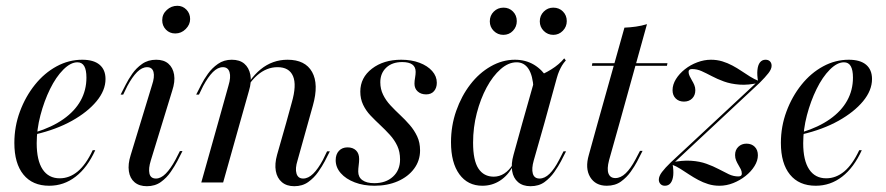

<svg xmlns="http://www.w3.org/2000/svg" viewBox="-20 -633 3072 666"><path d="M150.8 11.3Q92.7 11.3 61.3 -27.4Q29.8 -66.1 29.8 -137.1Q29.8 -194.4 49.2 -246.4Q68.5 -298.4 101.2 -339.1Q133.9 -379.8 176.2 -402.8Q218.5 -425.8 265.3 -425.8Q304.8 -425.8 325.4 -408.5Q346 -391.1 346 -358.9Q346 -319.4 314.9 -281.9Q283.9 -244.4 229.8 -214.1Q175.8 -183.9 103.2 -166.9V-174.2Q160.5 -191.9 200 -219.8Q239.5 -247.6 259.7 -283.9Q279.8 -320.2 279.8 -363.7Q279.8 -390.3 272.2 -403.6Q264.5 -416.9 248.4 -416.9Q225 -416.9 199.6 -391.5Q174.2 -366.1 153.6 -324.2Q133.1 -282.3 120.2 -233.1Q107.3 -183.9 107.3 -136.3Q107.3 -76.6 127.8 -45.6Q148.4 -14.5 187.1 -14.5Q221 -14.5 249.6 -38.3Q278.2 -62.1 301.6 -112.1H310.5Q283.1 -51.6 242.3 -20.2Q201.6 11.3 150.8 11.3Z M503.2 -76.6Q494.4 -48.4 498.4 -31Q502.4 -13.7 521 -13.7Q537.9 -13.7 554.8 -30.6Q571.8 -47.6 588.7 -79L604 -108.9H612.9L595.2 -74.2Q586.3 -57.3 572.2 -36.7Q558.1 -16.1 537.9 -1.6Q517.7 12.9 489.5 12.9Q462.9 12.9 446.8 -0.8Q430.6 -14.5 427 -39.1Q423.4 -63.7 433.1 -94.4L507.3 -337.9Q516.9 -366.1 512.5 -383.1Q508.1 -400 490.3 -400Q472.6 -400 455.6 -383.1Q438.7 -366.1 421.8 -334.7L407.3 -304.8H398.4L416.1 -339.5Q425 -357.3 438.7 -377Q452.4 -396.8 473 -411.3Q493.5 -425.8 521.8 -425.8Q548.4 -425.8 564.1 -412.1Q579.8 -398.4 583.9 -374.2Q587.9 -350 577.4 -318.5ZM587.9 -516.9Q568.5 -516.9 555.6 -530.2Q542.7 -543.5 542.7 -562.9Q542.7 -583.9 558.5 -598.4Q574.2 -612.9 595.2 -612.9Q613.7 -612.9 626.6 -599.6Q639.5 -586.3 639.5 -566.9Q639.5 -547.6 624.2 -532.3Q608.9 -516.9 587.9 -516.9Z M972.6 -206.5 991.9 -276.6Q1009.7 -337.9 996.4 -369Q983.1 -400 942.7 -400Q904.8 -400 872.6 -372.2Q840.3 -344.4 810.5 -281.5V-287.9Q842.7 -358.9 883.9 -392.3Q925 -425.8 977.4 -425.8Q1038.7 -425.8 1062.5 -383.5Q1086.3 -341.1 1065.3 -266.9L1048.4 -206.5ZM736.3 -206.5 772.6 -336.3Q781.5 -365.3 776.2 -382.7Q771 -400 753.2 -400Q735.5 -400 718.5 -383.1Q701.6 -366.1 684.7 -334.7L670.2 -304.8H660.5L678.2 -339.5Q687.1 -357.3 701.2 -377Q715.3 -396.8 735.9 -411.3Q756.5 -425.8 783.9 -425.8Q811.3 -425.8 827.4 -412.1Q843.5 -398.4 848.4 -373.8Q853.2 -349.2 843.5 -317.7L812.1 -206.5ZM678.2 0 736.3 -206.5H812.1L754 0ZM1012.1 -76.6Q1003.2 -48.4 1008.5 -31Q1013.7 -13.7 1031.5 -13.7Q1049.2 -13.7 1066.1 -30.2Q1083.1 -46.8 1100 -78.2L1114.5 -108.1H1124.2L1106.5 -73.4Q1097.6 -56.5 1083.5 -36.3Q1069.4 -16.1 1049.2 -1.6Q1029 12.9 1000.8 12.9Q974.2 12.9 957.7 -1.2Q941.1 -15.3 936.7 -39.9Q932.3 -64.5 941.1 -96L972.6 -206.5H1048.4Z M1279 11.3Q1241.1 11.3 1210.5 -0.4Q1179.8 -12.1 1162.1 -32.3Q1144.4 -52.4 1144.4 -77.4Q1144.4 -97.6 1155.6 -109.7Q1166.9 -121.8 1185.5 -121.8Q1204 -121.8 1214.9 -111.3Q1225.8 -100.8 1225.8 -81.5Q1225.8 -71.8 1224.2 -59.7Q1222.6 -47.6 1222.6 -37.9Q1222.6 -18.5 1237.1 -8.1Q1251.6 2.4 1278.2 2.4Q1318.5 2.4 1343.1 -20.2Q1367.7 -42.7 1367.7 -79.8Q1367.7 -106.5 1358.1 -127Q1348.4 -147.6 1332.3 -165.3Q1316.1 -183.1 1298.8 -199.2Q1281.5 -215.3 1265.3 -232.3Q1249.2 -249.2 1239.5 -269.8Q1229.8 -290.3 1229.8 -315.3Q1229.8 -363.7 1270.2 -394.8Q1310.5 -425.8 1371.8 -425.8Q1407.3 -425.8 1435.1 -415.3Q1462.9 -404.8 1479 -386.7Q1495.2 -368.5 1495.2 -346Q1495.2 -328.2 1485.5 -316.9Q1475.8 -305.6 1458.1 -305.6Q1440.3 -305.6 1429 -315.7Q1417.7 -325.8 1417.7 -342.7Q1417.7 -352.4 1419.8 -363.7Q1421.8 -375 1421.8 -383.9Q1421.8 -400.8 1410.1 -409.3Q1398.4 -417.7 1375 -417.7Q1340.3 -417.7 1319.8 -398.4Q1299.2 -379 1299.2 -347.6Q1299.2 -324.2 1308.9 -304.4Q1318.5 -284.7 1334.3 -267.7Q1350 -250.8 1367.7 -234.3Q1385.5 -217.7 1401.2 -199.6Q1416.9 -181.5 1427 -160.1Q1437.1 -138.7 1437.1 -111.3Q1437.1 -75.8 1416.5 -48Q1396 -20.2 1360.1 -4.4Q1324.2 11.3 1279 11.3Z M1653.2 11.3Q1602.4 11.3 1573.4 -28.6Q1544.4 -68.5 1544.4 -139.5Q1544.4 -196.8 1562.5 -248.4Q1580.6 -300 1611.3 -339.9Q1641.9 -379.8 1682.3 -402.8Q1722.6 -425.8 1766.1 -425.8Q1803.2 -425.8 1832.3 -408.5Q1861.3 -391.1 1882.3 -357.3L1830.6 -326.6Q1828.2 -371 1813.3 -394Q1798.4 -416.9 1771.8 -416.9Q1743.5 -416.9 1716.5 -393.1Q1689.5 -369.4 1668.1 -329.8Q1646.8 -290.3 1633.9 -240.7Q1621 -191.1 1621 -137.9Q1621 -76.6 1639.5 -48.4Q1658.1 -20.2 1692.7 -20.2Q1712.1 -20.2 1729 -31Q1746 -41.9 1759.7 -63.7V-57.3Q1741.9 -24.2 1714.5 -6.5Q1687.1 11.3 1653.2 11.3ZM1791.9 -206.5 1837.1 -366.1Q1864.5 -375 1892.3 -392.3Q1920.2 -409.7 1937.1 -430.6L1942.7 -423.4Q1934.7 -414.5 1929.4 -405.6Q1924.2 -396.8 1919.8 -386.7Q1915.3 -376.6 1911.3 -362.1L1868.5 -206.5ZM1831.5 -76.6Q1823.4 -48.4 1828.2 -31Q1833.1 -13.7 1851.6 -13.7Q1869.4 -13.7 1886.3 -30.2Q1903.2 -46.8 1919.4 -78.2L1934.7 -108.1H1943.5L1925.8 -73.4Q1916.9 -56.5 1902.8 -36.3Q1888.7 -16.1 1869 -1.6Q1849.2 12.9 1820.2 12.9Q1793.5 12.9 1777 -1.2Q1760.5 -15.3 1756.5 -39.9Q1752.4 -64.5 1761.3 -96L1791.9 -206.5H1868.5ZM1899.2 -512.1Q1879.8 -512.1 1866.1 -525.8Q1852.4 -539.5 1852.4 -558.9Q1852.4 -579 1866.1 -592.7Q1879.8 -606.5 1899.2 -606.5Q1919.4 -606.5 1932.7 -593.1Q1946 -579.8 1946 -559.7Q1946 -540.3 1932.3 -526.2Q1918.5 -512.1 1899.2 -512.1ZM1725.8 -512.1Q1706.5 -512.1 1692.7 -525.8Q1679 -539.5 1679 -558.9Q1679 -579 1692.7 -592.7Q1706.5 -606.5 1726.6 -606.5Q1746 -606.5 1759.3 -593.1Q1772.6 -579.8 1772.6 -559.7Q1772.6 -540.3 1759.3 -526.2Q1746 -512.1 1725.8 -512.1Z M2053.2 -206.5 2146 -537.1Q2166.1 -537.9 2185.9 -540.7Q2205.6 -543.5 2224.2 -549.2L2129 -206.5ZM2033.1 -404.8 2034.7 -413.7H2295.2L2293.5 -404.8ZM2084.7 11.3Q2045.2 11.3 2027 -19Q2008.9 -49.2 2022.6 -96L2053.2 -206.5H2129L2092.7 -77.4Q2084.7 -46.8 2090.7 -31Q2096.8 -15.3 2114.5 -15.3Q2133.1 -15.3 2150.4 -31.9Q2167.7 -48.4 2184.7 -80.6L2200 -109.7H2208.9L2189.5 -71.8Q2181.5 -56.5 2167.7 -37.1Q2154 -17.7 2133.9 -3.2Q2113.7 11.3 2084.7 11.3Z M2286.3 11.3Q2276.6 11.3 2271 5.2Q2265.3 -0.8 2265.3 -9.7Q2265.3 -21.8 2276.2 -36.3Q2287.1 -50.8 2307.3 -70.2L2609.7 -351.6L2613.7 -346Q2575 -337.1 2544.8 -339.5Q2514.5 -341.9 2491.1 -350.4Q2467.7 -358.9 2448.8 -369Q2429.8 -379 2413.7 -386.3Q2397.6 -393.5 2380.6 -393.5Q2368.5 -393.5 2368.5 -383.9Q2368.5 -376.6 2372.2 -369Q2375.8 -361.3 2380.2 -354Q2384.7 -346.8 2388.3 -338.3Q2391.9 -329.8 2391.9 -320.2Q2391.9 -302.4 2381 -291.5Q2370.2 -280.6 2352.4 -280.6Q2334.7 -280.6 2323.8 -291.5Q2312.9 -302.4 2312.9 -320.2Q2312.9 -339.5 2324.6 -358.5Q2336.3 -377.4 2355.6 -392.7Q2375 -408.1 2398.8 -416.9Q2422.6 -425.8 2446 -425.8Q2466.9 -425.8 2485.5 -420.2Q2504 -414.5 2520.6 -405.6Q2537.1 -396.8 2552 -386.7Q2566.9 -376.6 2581.9 -367.3Q2596.8 -358.1 2611.3 -352.4L2609.7 -350Q2605.6 -372.6 2607.3 -389.9Q2608.9 -407.3 2616.1 -416.5Q2623.4 -425.8 2635.5 -425.8Q2645.2 -425.8 2650.8 -420.2Q2656.5 -414.5 2656.5 -404.8Q2656.5 -393.5 2645.6 -379.4Q2634.7 -365.3 2614.5 -345.2L2312.1 -62.9L2308.1 -69.4Q2346.8 -77.4 2377 -75.4Q2407.3 -73.4 2430.6 -64.9Q2454 -56.5 2473 -46.4Q2491.9 -36.3 2508.1 -28.6Q2524.2 -21 2541.1 -21Q2553.2 -21 2553.2 -30.6Q2553.2 -38.7 2549.6 -46Q2546 -53.2 2541.5 -60.5Q2537.1 -67.7 2533.5 -76.2Q2529.8 -84.7 2529.8 -95.2Q2529.8 -112.9 2541.1 -123.8Q2552.4 -134.7 2569.4 -134.7Q2587.1 -134.7 2598 -123.8Q2608.9 -112.9 2608.9 -94.4Q2608.9 -75.8 2597.2 -56.9Q2585.5 -37.9 2566.1 -22.6Q2546.8 -7.3 2523.4 2Q2500 11.3 2475.8 11.3Q2454.8 11.3 2436.7 5.6Q2418.5 0 2402 -8.9Q2385.5 -17.7 2370.2 -27.8Q2354.8 -37.9 2340.3 -47.2Q2325.8 -56.5 2310.5 -62.1L2312.9 -64.5Q2316.9 -41.9 2315.3 -25Q2313.7 -8.1 2306.5 1.6Q2299.2 11.3 2286.3 11.3Z M2809.7 11.3Q2751.6 11.3 2720.2 -27.4Q2688.7 -66.1 2688.7 -137.1Q2688.7 -194.4 2708.1 -246.4Q2727.4 -298.4 2760.1 -339.1Q2792.7 -379.8 2835.1 -402.8Q2877.4 -425.8 2924.2 -425.8Q2963.7 -425.8 2984.3 -408.5Q3004.8 -391.1 3004.8 -358.9Q3004.8 -319.4 2973.8 -281.9Q2942.7 -244.4 2888.7 -214.1Q2834.7 -183.9 2762.1 -166.9V-174.2Q2819.4 -191.9 2858.9 -219.8Q2898.4 -247.6 2918.5 -283.9Q2938.7 -320.2 2938.7 -363.7Q2938.7 -390.3 2931 -403.6Q2923.4 -416.9 2907.3 -416.9Q2883.9 -416.9 2858.5 -391.5Q2833.1 -366.1 2812.5 -324.2Q2791.9 -282.3 2779 -233.1Q2766.1 -183.9 2766.1 -136.3Q2766.1 -76.6 2786.7 -45.6Q2807.3 -14.5 2846 -14.5Q2879.8 -14.5 2908.5 -38.3Q2937.1 -62.1 2960.5 -112.1H2969.4Q2941.9 -51.6 2901.2 -20.2Q2860.5 11.3 2809.7 11.3Z"/></svg>

Font: Playfair 144pt SemiCondensed
Style: Italic
Weight: 400
Width: 4
Italic angle: -15.6°
Designer: Claus Eggers Sørensen
Foundry: Claus Eggers Sørensen
Version: Version 2.203